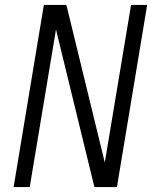

<svg xmlns="http://www.w3.org/2000/svg" viewBox="-20 -755 640 775"><path d="M35 0 157 -735H248L403 -99L509 -735H574L452 0H361L206 -636L100 0Z"/></svg>

Font: Iosevka SS04 Light Extended
Style: Italic
Weight: 300
Width: 7
Italic angle: -9°
Monospace: yes
Designer: Belleve Invis
Foundry: Belleve Invis
Version: Version 19.0.0; ttfautohint (v1.8.4)